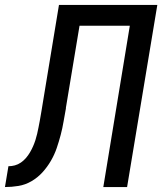

<svg xmlns="http://www.w3.org/2000/svg" viewBox="-55 -755 675 775"><path d="M-35 0 -21 -84Q-8 -84 5 -87.5Q18 -91 29.5 -99Q41 -107 50 -117.5Q59 -128 66 -140Q73 -152 78.5 -164.5Q84 -177 88 -189.5Q92 -202 95 -215Q98 -228 100.5 -241Q103 -254 105.5 -267Q108 -280 110 -293Q112 -303 113.5 -313.5Q115 -324 117 -335L183 -735H580L458 0H362L469 -651H266L211 -320Q211 -320 211 -319.5Q211 -319 211 -319V-317Q206 -291 201.5 -264Q197 -237 190 -210.5Q183 -184 174 -157.5Q165 -131 150.5 -106Q136 -81 116.5 -59.5Q97 -38 72 -23.5Q47 -9 19.5 -4.5Q-8 0 -35 0Z"/></svg>

Font: Iosevka Curly MdExObl
Style: Regular
Weight: 500
Width: 7
Italic angle: -9°
Monospace: yes
Designer: Belleve Invis
Foundry: Belleve Invis
Version: Version 11.1.0; ttfautohint (v1.8.3)